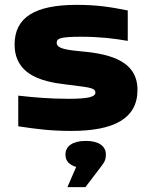

<svg xmlns="http://www.w3.org/2000/svg" viewBox="-20 -529 620 789"><path d="M283 -178C355 -169 372 -166 372 -148C372 -130 338 -123 262 -123C182 -123 119 -129 55 -136V-10C134 2 191 9 273 9C449 9 545 -42 545 -160C545 -293 401 -310 304 -319C240 -325 213 -333 213 -353C213 -371 227 -378 313 -378C390 -378 448 -371 505 -361V-486C431 -501 376 -509 295 -509C124 -509 40 -458 40 -346C40 -195 207 -188 283 -178ZM249 108C249 132 265 149 293 157L257 240H331L398 152C413 133 415 121 415 107V105C415 72 386 50 333 50C278 50 249 72 249 106Z"/></svg>

Font: LT Wave Black
Style: Regular
Weight: 900
Designer: Daniel Lyons
Version: Version 2.5 (Glyphs App)